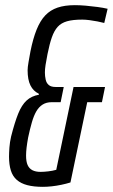

<svg xmlns="http://www.w3.org/2000/svg" viewBox="-20 -716 437 744"><path d="M146 8Q111 8 86 1.5Q61 -5 45 -19Q29 -33 22 -55.5Q15 -78 15 -109Q15 -124 16.5 -144.5Q18 -165 23 -187Q37 -242 50.5 -275.5Q64 -309 83 -326.5Q102 -344 131 -349L130 -353Q109 -363 98 -385Q87 -407 87 -444Q87 -455 90.5 -475Q94 -495 98 -517Q108 -567 122 -601.5Q136 -636 155.5 -656.5Q175 -677 203 -686.5Q231 -696 270 -696Q290 -696 312.5 -694Q335 -692 357.5 -689Q380 -686 397 -682L384 -627Q373 -630 357.5 -633Q342 -636 326.5 -638Q311 -640 299 -640Q262 -640 239.5 -633.5Q217 -627 203.5 -612Q190 -597 181 -571.5Q172 -546 164 -506Q159 -480 156.5 -464Q154 -448 154 -435Q154 -421 157 -407.5Q160 -394 169 -386.5Q178 -379 195 -379H227L215 -320H180Q160 -320 145.5 -311Q131 -302 121 -285Q111 -268 103.5 -242Q96 -216 89 -183Q85 -161 83 -144Q81 -127 81 -113Q81 -90 87 -76.5Q93 -63 105.5 -56.5Q118 -50 137 -50Q150 -50 167 -52Q184 -54 198 -58L265 -379H387L375 -320H318L253 -9Q237 -4 218 0Q199 4 180.5 6Q162 8 146 8Z"/></svg>

Font: Saira UltraCondensed Medium
Style: Italic
Weight: 500
Width: 1
Italic angle: -12°
Designer: Hector Gatti with collaboration of the Omnibus-Type team
Foundry: Omnibus-Type
Version: Version 1.101